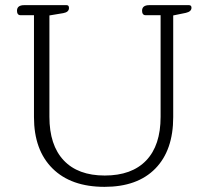

<svg xmlns="http://www.w3.org/2000/svg" viewBox="-20 -715 809 746"><path d="M112 -260V-656H59Q53 -656 49.5 -660.5Q46 -665 46 -673Q46 -695 74 -695H239Q248 -695 248 -684Q248 -668 226 -664L172 -655V-261Q172 -151 227.5 -92Q283 -33 387 -33Q492 -33 548 -91.5Q604 -150 604 -261V-656H545Q539 -656 535.5 -660.5Q532 -665 532 -673Q532 -695 560 -695H714Q724 -695 724 -685Q724 -670 702 -665L653 -655V-260Q653 -131 583.5 -60Q514 11 386 11Q256 11 184 -60.5Q112 -132 112 -260Z"/></svg>

Font: Maitree Light
Style: Regular
Weight: 300
Designer: CadsonDemak Team
Foundry: CadsonDemak
Version: Version 1.001